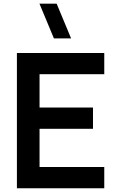

<svg xmlns="http://www.w3.org/2000/svg" viewBox="-20 -1002 625 1022"><path d="M535 -113H190.5V-316.5H475V-429.5H190.5V-607H535V-720H70V0H535ZM190 -982.5 267 -797.5H358.5L281.5 -982.5Z"/></svg>

Font: Eudonet
Style: Bold
Weight: 700
Designer: Mikhail Sharanda
Foundry: Mikhail Sharanda
Version: Version 4.503;Glyphs 3.1.2 (3151)